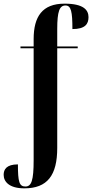

<svg xmlns="http://www.w3.org/2000/svg" viewBox="-30 -790 504 1050"><path d="M103 240C229 240 283 169 283 19V-526H395V-536H283V-631C283 -727 295 -760 328 -760C359 -760 366 -726 366 -631C436 -631 454 -659 454 -696C454 -734 429 -770 323 -770C201 -770 154 -699 154 -576V-536H82V-526H154V86C154 197 142 230 109 230C75 230 68 204 68 109C5 109 -10 137 -10 166C-10 204 21 240 103 240Z"/></svg>

Font: Noto Serif Display ExtraCondensed
Style: Bold
Weight: 700
Width: 2
Designer: Monotype Design Team
Foundry: Monotype Imaging Inc.
Version: Version 2.009